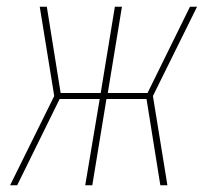

<svg xmlns="http://www.w3.org/2000/svg" viewBox="-20 -550 640 570"><path d="M10 0 141 -265 98 -530H119L160 -274H279L321 -530H342L300 -274H418L544 -530H565L434 -265L477 0H456L415 -256H296L254 0H233L276 -256H157L31 0Z"/></svg>

Font: Iosevka Curly Thin Extended
Style: Italic
Weight: 100
Width: 7
Italic angle: -9°
Monospace: yes
Designer: Belleve Invis
Foundry: Belleve Invis
Version: Version 11.1.0; ttfautohint (v1.8.3)